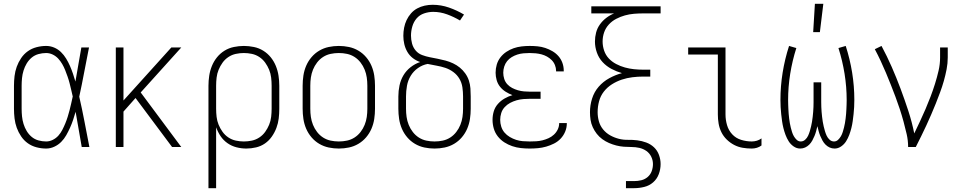

<svg xmlns="http://www.w3.org/2000/svg" viewBox="-20 -768 5040 1003"><path d="M221 8Q196 8 171 1.5Q146 -5 125.5 -19.5Q105 -34 90.5 -55.5Q76 -77 67.5 -100.5Q59 -124 56 -149.5Q53 -175 53 -200V-320Q53 -345 56 -370.5Q59 -396 67.5 -419.5Q76 -443 90.5 -464.5Q105 -486 125.5 -500.5Q146 -515 171 -521.5Q196 -528 221 -528Q243 -528 263 -519.5Q283 -511 298.5 -496Q314 -481 325.5 -462Q337 -443 345.5 -423.5Q354 -404 361 -383.5Q368 -363 374 -342Q382 -387 389.5 -431.5Q397 -476 405 -520H445Q432 -456 420 -391.5Q408 -327 394 -263Q409 -198 421.5 -132Q434 -66 447 0H407Q399 -46 391 -92Q383 -138 375 -184Q369 -163 362 -142Q355 -121 346 -101Q337 -81 326 -61.5Q315 -42 299.5 -26.5Q284 -11 263.5 -1.5Q243 8 221 8ZM221 -29Q239 -29 256 -37.5Q273 -46 285 -59.5Q297 -73 305.5 -89.5Q314 -106 321 -123Q328 -140 333.5 -157.5Q339 -175 343.5 -192.5Q348 -210 352 -228Q356 -246 360 -264Q356 -281 352 -298.5Q348 -316 343.5 -333.5Q339 -351 333 -368Q327 -385 320.5 -401.5Q314 -418 305 -433.5Q296 -449 284 -462Q272 -475 255.5 -483Q239 -491 221 -491Q201 -491 181 -485.5Q161 -480 145.5 -467Q130 -454 119.5 -436.5Q109 -419 103 -399.5Q97 -380 95 -360Q93 -340 93 -320V-200Q93 -180 95 -160Q97 -140 103 -120.5Q109 -101 119.5 -83.5Q130 -66 145.5 -53Q161 -40 181 -34.5Q201 -29 221 -29Z M879 0 688 -256 625 -185V0H585V-520H625V-243L875 -520H927L715 -285L927 0Z M1069 215V-320Q1069 -346 1073 -372.5Q1077 -399 1087 -423.5Q1097 -448 1113.5 -468.5Q1130 -489 1152.5 -503Q1175 -517 1201.5 -522.5Q1228 -528 1254 -528Q1280 -528 1306.5 -522.5Q1333 -517 1355.5 -503Q1378 -489 1394.5 -468.5Q1411 -448 1421 -423.5Q1431 -399 1435 -372.5Q1439 -346 1439 -320V-200Q1439 -174 1436 -149Q1433 -124 1424 -100Q1415 -76 1400 -54.5Q1385 -33 1364 -18.5Q1343 -4 1317.5 2Q1292 8 1267 8Q1241 8 1215.5 1.5Q1190 -5 1168.5 -20Q1147 -35 1132.5 -56.5Q1118 -78 1109 -103V215ZM1254 -29Q1275 -29 1296 -33.5Q1317 -38 1335 -50Q1353 -62 1365.5 -79.5Q1378 -97 1386 -116.5Q1394 -136 1396.5 -157.5Q1399 -179 1399 -200V-320Q1399 -341 1396.5 -362.5Q1394 -384 1386 -403.5Q1378 -423 1365.5 -440.5Q1353 -458 1335 -470Q1317 -482 1296 -486.5Q1275 -491 1254 -491Q1233 -491 1212 -486.5Q1191 -482 1173 -470Q1155 -458 1142.5 -440.5Q1130 -423 1122 -403.5Q1114 -384 1111.5 -362.5Q1109 -341 1109 -320V-200Q1109 -179 1111.5 -157.5Q1114 -136 1122 -116.5Q1130 -97 1142.5 -79.5Q1155 -62 1173 -50Q1191 -38 1212 -33.5Q1233 -29 1254 -29Z M1750 8Q1723 8 1697 2.5Q1671 -3 1648 -16.5Q1625 -30 1607.5 -50.5Q1590 -71 1579.5 -95.5Q1569 -120 1565 -146.5Q1561 -173 1561 -200V-320Q1561 -347 1565 -373.5Q1569 -400 1579.5 -424.5Q1590 -449 1607.5 -469.5Q1625 -490 1648 -503.5Q1671 -517 1697 -522.5Q1723 -528 1750 -528Q1777 -528 1803 -522.5Q1829 -517 1852 -503.5Q1875 -490 1892.5 -469.5Q1910 -449 1920.5 -424.5Q1931 -400 1935 -373.5Q1939 -347 1939 -320V-200Q1939 -173 1935 -146.5Q1931 -120 1920.5 -95.5Q1910 -71 1892.5 -50.5Q1875 -30 1852 -16.5Q1829 -3 1803 2.5Q1777 8 1750 8ZM1750 -29Q1772 -29 1793 -33.5Q1814 -38 1832 -49.5Q1850 -61 1863.5 -78.5Q1877 -96 1885 -116Q1893 -136 1896 -157Q1899 -178 1899 -200V-320Q1899 -342 1896 -363Q1893 -384 1885 -404Q1877 -424 1863.5 -441.5Q1850 -459 1832 -470.5Q1814 -482 1793 -486.5Q1772 -491 1750 -491Q1728 -491 1707 -486.5Q1686 -482 1668 -470.5Q1650 -459 1636.5 -441.5Q1623 -424 1615 -404Q1607 -384 1604 -363Q1601 -342 1601 -320V-200Q1601 -178 1604 -157Q1607 -136 1615 -116Q1623 -96 1636.5 -78.5Q1650 -61 1668 -49.5Q1686 -38 1707 -33.5Q1728 -29 1750 -29Z M2250 8Q2223 8 2197 2.5Q2171 -3 2148 -16.5Q2125 -30 2107.5 -50.5Q2090 -71 2079.5 -95.5Q2069 -120 2065 -146.5Q2061 -173 2061 -200V-264Q2061 -293 2067 -321.5Q2073 -350 2087.5 -374.5Q2102 -399 2125 -417Q2148 -435 2175 -444Q2154 -451 2136.5 -464.5Q2119 -478 2108 -497Q2097 -516 2092 -537.5Q2087 -559 2087 -581Q2087 -602 2091 -623Q2095 -644 2104 -663Q2113 -682 2127 -698Q2141 -714 2159.5 -724Q2178 -734 2198.5 -738.5Q2219 -743 2240 -743Q2284 -743 2325.5 -728.5Q2367 -714 2404 -692L2383 -661Q2351 -680 2315.5 -693Q2280 -706 2243 -706Q2219 -706 2195.5 -698Q2172 -690 2156.5 -672Q2141 -654 2134 -630Q2127 -606 2127 -582Q2127 -561 2132.5 -540.5Q2138 -520 2151.5 -504Q2165 -488 2185 -480.5Q2205 -473 2225.5 -469Q2246 -465 2266.5 -461Q2287 -457 2307.5 -451.5Q2328 -446 2347 -437Q2366 -428 2382 -415Q2398 -402 2410.5 -384.5Q2423 -367 2429.5 -347Q2436 -327 2437.5 -306Q2439 -285 2439 -264V-200Q2439 -173 2435 -146.5Q2431 -120 2420.5 -95.5Q2410 -71 2392.5 -50.5Q2375 -30 2352 -16.5Q2329 -3 2303 2.5Q2277 8 2250 8ZM2250 -29Q2272 -29 2293 -33.5Q2314 -38 2332 -49.5Q2350 -61 2363.5 -78.5Q2377 -96 2385 -116Q2393 -136 2396 -157Q2399 -178 2399 -200V-264Q2399 -288 2395.5 -312Q2392 -336 2380 -356.5Q2368 -377 2348.5 -391.5Q2329 -406 2306.5 -413.5Q2284 -421 2260.5 -425Q2237 -429 2214 -434Q2187 -429 2163.5 -412.5Q2140 -396 2125.5 -372Q2111 -348 2106 -320Q2101 -292 2101 -264V-200Q2101 -178 2104 -157Q2107 -136 2115 -116Q2123 -96 2136.5 -78.5Q2150 -61 2168 -49.5Q2186 -38 2207 -33.5Q2228 -29 2250 -29Z M2747 8Q2724 8 2701 5.5Q2678 3 2656 -4.5Q2634 -12 2614.5 -24.5Q2595 -37 2580.5 -55.5Q2566 -74 2559.5 -96.5Q2553 -119 2553 -142Q2553 -165 2559.5 -186.5Q2566 -208 2581 -225Q2596 -242 2616 -253.5Q2636 -265 2657 -271Q2639 -278 2622 -288.5Q2605 -299 2592.5 -314.5Q2580 -330 2574.5 -349.5Q2569 -369 2569 -388Q2569 -410 2575 -430.5Q2581 -451 2594 -468Q2607 -485 2625 -497Q2643 -509 2663 -516Q2683 -523 2704.5 -525.5Q2726 -528 2747 -528Q2768 -528 2788.5 -526Q2809 -524 2828.5 -517.5Q2848 -511 2866 -500.5Q2884 -490 2897.5 -474.5Q2911 -459 2918 -439.5Q2925 -420 2925 -399V-395H2885V-398Q2885 -413 2879 -428Q2873 -443 2862 -454Q2851 -465 2837.5 -472.5Q2824 -480 2809 -484Q2794 -488 2778.5 -489.5Q2763 -491 2747 -491Q2731 -491 2714.5 -489.5Q2698 -488 2682.5 -483Q2667 -478 2653 -469.5Q2639 -461 2629 -448.5Q2619 -436 2614 -420Q2609 -404 2609 -388Q2609 -372 2614 -356Q2619 -340 2630 -328Q2641 -316 2655.5 -308.5Q2670 -301 2685.5 -296.5Q2701 -292 2717.5 -290.5Q2734 -289 2750 -289H2804V-252H2750Q2732 -252 2714 -250.5Q2696 -249 2678.5 -244Q2661 -239 2645 -230.5Q2629 -222 2616.5 -208.5Q2604 -195 2598.5 -177.5Q2593 -160 2593 -142Q2593 -124 2598.5 -106.5Q2604 -89 2615.5 -75.5Q2627 -62 2643 -52.5Q2659 -43 2676 -37.5Q2693 -32 2711 -30.5Q2729 -29 2747 -29Q2764 -29 2781 -30Q2798 -31 2814 -35Q2830 -39 2845.5 -46Q2861 -53 2873.5 -64.5Q2886 -76 2893.5 -91.5Q2901 -107 2901 -124V-125H2941V-123Q2941 -101 2932.5 -80.5Q2924 -60 2909 -44Q2894 -28 2874 -18Q2854 -8 2833 -2Q2812 4 2790.5 6Q2769 8 2747 8Z M3250 215V178H3293Q3312 178 3330.5 173.5Q3349 169 3363.5 156.5Q3378 144 3384.5 126Q3391 108 3391 89Q3391 69 3382 50.5Q3373 32 3356.5 20.5Q3340 9 3320 4.5Q3300 0 3279.5 0Q3259 0 3239 -1.5Q3219 -3 3199.5 -8Q3180 -13 3161.5 -21Q3143 -29 3126.5 -41Q3110 -53 3097.5 -69Q3085 -85 3076.5 -103.5Q3068 -122 3065 -142Q3062 -162 3062 -182Q3062 -218 3073 -253Q3084 -288 3107.5 -315Q3131 -342 3163 -359.5Q3195 -377 3229 -386Q3201 -394 3174.5 -408Q3148 -422 3128 -443.5Q3108 -465 3098 -493.5Q3088 -522 3088 -551Q3088 -575 3094 -598Q3100 -621 3114 -640.5Q3128 -660 3147 -674.5Q3166 -689 3188 -698H3069V-735H3431V-698H3341Q3316 -698 3292 -696Q3268 -694 3244.5 -687.5Q3221 -681 3199 -669.5Q3177 -658 3160.5 -640Q3144 -622 3136 -599Q3128 -576 3128 -551Q3128 -527 3136 -503.5Q3144 -480 3160.5 -462.5Q3177 -445 3199 -433.5Q3221 -422 3244.5 -415.5Q3268 -409 3292 -406.5Q3316 -404 3341 -404H3377V-368H3341Q3312 -368 3283.5 -364.5Q3255 -361 3228 -352Q3201 -343 3176.5 -327.5Q3152 -312 3134.5 -289.5Q3117 -267 3109.5 -239Q3102 -211 3102 -182Q3102 -158 3108.5 -134.5Q3115 -111 3130.5 -92Q3146 -73 3167.5 -61Q3189 -49 3212.5 -43Q3236 -37 3260.5 -37.5Q3285 -38 3309 -35Q3333 -32 3356 -23.5Q3379 -15 3396.5 1.5Q3414 18 3422.5 41.5Q3431 65 3431 89Q3431 116 3421.5 141.5Q3412 167 3392 184.5Q3372 202 3345.5 208.5Q3319 215 3293 215Z M3907 8Q3883 8 3859.5 4Q3836 0 3815 -11Q3794 -22 3776.5 -39Q3759 -56 3748.5 -77.5Q3738 -99 3734 -122.5Q3730 -146 3730 -170V-483H3575V-520H3770V-170Q3770 -142 3778 -114.5Q3786 -87 3805 -66.5Q3824 -46 3851.5 -37.5Q3879 -29 3907 -29Q3921 -29 3934 -33Q3947 -37 3958 -45V-8Q3947 0 3934 4Q3921 8 3907 8Z M4160 8Q4142 8 4126 -3Q4110 -14 4100 -30Q4090 -46 4083.5 -63.5Q4077 -81 4072.5 -99Q4068 -117 4065.5 -135Q4063 -153 4061 -171.5Q4059 -190 4058 -208.5Q4057 -227 4057 -246Q4057 -318 4068.5 -389Q4080 -460 4102 -528L4140 -517Q4119 -451 4108 -382.5Q4097 -314 4097 -245Q4097 -233 4097.5 -221Q4098 -209 4098.5 -197Q4099 -185 4100 -173Q4101 -161 4102.5 -149Q4104 -137 4106 -125Q4108 -113 4111 -101.5Q4114 -90 4117.5 -78.5Q4121 -67 4127 -56.5Q4133 -46 4142 -37.5Q4151 -29 4163 -29Q4176 -29 4186 -38Q4196 -47 4201.5 -59Q4207 -71 4210.5 -83Q4214 -95 4217 -107.5Q4220 -120 4222 -132.5Q4224 -145 4225.5 -158Q4227 -171 4228 -183.5Q4229 -196 4229.5 -209Q4230 -222 4230 -234.5Q4230 -247 4230 -260V-338H4270V-260Q4270 -247 4270 -234.5Q4270 -222 4270.5 -209Q4271 -196 4272 -183.5Q4273 -171 4274.5 -158Q4276 -145 4278 -132.5Q4280 -120 4283 -107.5Q4286 -95 4289.5 -83Q4293 -71 4298.5 -59Q4304 -47 4314 -38Q4324 -29 4337 -29Q4349 -29 4358 -37.5Q4367 -46 4373 -56.5Q4379 -67 4382.5 -78.5Q4386 -90 4389 -101.5Q4392 -113 4394 -125Q4396 -137 4397.5 -149Q4399 -161 4400 -173Q4401 -185 4401.5 -197Q4402 -209 4402.5 -221Q4403 -233 4403 -245Q4403 -314 4392 -382.5Q4381 -451 4360 -517L4398 -528Q4420 -460 4431.5 -389Q4443 -318 4443 -246Q4443 -227 4442 -208.5Q4441 -190 4439 -171.5Q4437 -153 4434.5 -135Q4432 -117 4427.5 -99Q4423 -81 4416.5 -63.5Q4410 -46 4400 -30Q4390 -14 4374 -3Q4358 8 4340 8Q4326 8 4314 2.5Q4302 -3 4292.5 -12.5Q4283 -22 4276.5 -34Q4270 -46 4265 -58Q4260 -70 4256.5 -83Q4253 -96 4250 -109Q4247 -96 4243.5 -83Q4240 -70 4235 -58Q4230 -46 4223.5 -34Q4217 -22 4207.5 -12.5Q4198 -3 4186 2.5Q4174 8 4160 8ZM4228 -600 4237 -748H4281L4263 -600Z M4724 0Q4724 -34 4716.5 -67Q4709 -100 4700 -133Q4691 -166 4680.5 -198Q4670 -230 4658 -262Q4646 -294 4633.5 -325.5Q4621 -357 4608 -388Q4595 -419 4580.5 -450Q4566 -481 4550 -511L4585 -528Q4614 -474 4638.5 -418Q4663 -362 4684.5 -304.5Q4706 -247 4725 -189Q4744 -131 4756 -71Q4771 -102 4786 -134Q4801 -166 4815 -198.5Q4829 -231 4841.5 -264Q4854 -297 4864.5 -330.5Q4875 -364 4883 -398.5Q4891 -433 4891 -468V-520H4931V-468Q4931 -437 4925 -406Q4919 -375 4910.5 -345Q4902 -315 4891 -285.5Q4880 -256 4868.5 -227Q4857 -198 4844.5 -169.5Q4832 -141 4819 -112.5Q4806 -84 4792 -56Q4778 -28 4764 0Z"/></svg>

Font: Iosevka Extralight
Style: Regular
Weight: 200
Monospace: yes
Designer: Belleve Invis
Foundry: Belleve Invis
Version: Version 32.0.1; ttfautohint (v1.8.4)